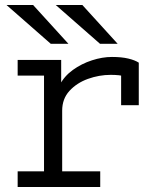

<svg xmlns="http://www.w3.org/2000/svg" viewBox="-20 -752 656 772"><path d="M51 0V-63H157V-448H51V-511H226V-396L220 -410Q238 -445.5 273 -470.8Q308 -496 349.8 -509.5Q391.5 -523 430 -523Q469 -523 496 -516.5Q523 -510 538 -500V-329H467V-479L484 -444Q472 -448 457.5 -449.5Q443 -451 425 -451Q378.5 -451 333.5 -434.8Q288.5 -418.5 259.2 -386.5Q230 -354.5 230 -307V-63H383V0ZM382 -576 204 -732H311L453 -576ZM184 -576 6 -732H113L255 -576Z"/></svg>

Font: Overpass Mono Light Light
Style: Regular
Weight: 300
Monospace: yes
Version: Version 4.000